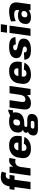

<svg xmlns="http://www.w3.org/2000/svg" viewBox="1953 -2758 995 4942"><g transform="rotate(-90 2451.0 -287.5)"><path d="M126 -547Q142 -652 202.5 -708.5Q263 -765 362 -765Q399 -765 438.5 -758.5Q478 -752 505 -741L468 -625Q455 -632 438.5 -635Q422 -638 407 -638Q366 -638 343.5 -616Q321 -594 314 -547L237 0H50ZM52 -540H419L400 -412H34Z M477 -540H630L636 -335L589 0H401ZM588 -281Q607 -414 659.5 -482.5Q712 -551 797 -551Q812 -551 827.5 -548.5Q843 -546 857 -542L825 -385Q796 -393 764 -393Q703 -393 668.5 -355Q634 -317 623 -240Z M1089 11Q1005 11 949 -17.5Q893 -46 868.5 -99.5Q844 -153 854 -229L866 -311Q877 -386 918.5 -440Q960 -494 1027 -522.5Q1094 -551 1181 -551Q1314 -551 1377 -482Q1440 -413 1421 -281L1414 -225H1008L1020 -313H1278L1244 -279L1250 -321Q1257 -369 1234.5 -396Q1212 -423 1167 -423Q1121 -423 1091.5 -397Q1062 -371 1056 -325L1039 -204Q1032 -158 1053.5 -131Q1075 -104 1119 -104Q1158 -104 1183.5 -122.5Q1209 -141 1221 -172L1396 -158Q1361 -76 1281.5 -32.5Q1202 11 1089 11Z M1742 -161Q1622 -161 1560.5 -207.5Q1499 -254 1511 -337L1516 -374Q1528 -458 1602.5 -504.5Q1677 -551 1797 -551Q1918 -551 1979 -504.5Q2040 -458 2028 -374L2023 -337Q2011 -254 1937 -207.5Q1863 -161 1742 -161ZM1597 190Q1509 190 1468 155.5Q1427 121 1436 53Q1446 -14 1496 -49Q1546 -84 1635 -84H1826Q1914 -84 1955.5 -49.5Q1997 -15 1987 53Q1978 121 1926.5 155.5Q1875 190 1787 190ZM1751 99Q1803 99 1810 53Q1813 30 1801.5 18.5Q1790 7 1764 7H1672Q1619 7 1613 53Q1606 100 1659 99ZM1583 -51Q1542 -51 1521 -71Q1500 -91 1504 -123Q1509 -156 1534.5 -175Q1560 -194 1604 -194H1747L1742 -161H1704Q1683 -161 1669.5 -150.5Q1656 -140 1654 -123Q1652 -104 1661.5 -94Q1671 -84 1693 -84H1731L1727 -51ZM1757 -269Q1794 -269 1816 -287Q1838 -305 1843 -338L1848 -374Q1853 -407 1836 -425Q1819 -443 1782 -443Q1747 -443 1724 -425Q1701 -407 1696 -374L1691 -338Q1686 -305 1704 -287Q1722 -269 1757 -269ZM1898 -505 2060 -572H2100L2083 -453L1890 -446Z M2299 -231Q2292 -179 2307 -155Q2322 -131 2362 -131Q2412 -131 2443 -169Q2474 -207 2484 -280L2555 -359L2547 -300Q2526 -149 2454 -69Q2382 11 2267 11Q2169 11 2130.5 -41.5Q2092 -94 2108 -207L2155 -540H2343ZM2633 0H2480L2465 -147L2521 -540H2709Z M3000 11Q2916 11 2860 -17.5Q2804 -46 2779.5 -99.5Q2755 -153 2765 -229L2777 -311Q2788 -386 2829.5 -440Q2871 -494 2938 -522.5Q3005 -551 3092 -551Q3225 -551 3288 -482Q3351 -413 3332 -281L3325 -225H2919L2931 -313H3189L3155 -279L3161 -321Q3168 -369 3145.5 -396Q3123 -423 3078 -423Q3032 -423 3002.5 -397Q2973 -371 2967 -325L2950 -204Q2943 -158 2964.5 -131Q2986 -104 3030 -104Q3069 -104 3094.5 -122.5Q3120 -141 3132 -172L3307 -158Q3272 -76 3192.5 -32.5Q3113 11 3000 11Z M3634 11Q3506 11 3446.5 -30Q3387 -71 3384 -160L3572 -169Q3571 -130 3589 -112Q3607 -94 3646 -94Q3680 -94 3701 -107Q3722 -120 3725 -143Q3728 -166 3711.5 -178.5Q3695 -191 3666.5 -199Q3638 -207 3603.5 -213.5Q3569 -220 3535 -230Q3501 -240 3474 -258.5Q3447 -277 3433.5 -308Q3420 -339 3426 -387Q3438 -469 3511 -510Q3584 -551 3718 -551Q3842 -551 3902.5 -511.5Q3963 -472 3966 -388L3776 -379Q3779 -412 3761.5 -429.5Q3744 -447 3707 -447Q3674 -447 3653 -433.5Q3632 -420 3629 -397Q3626 -374 3642 -361Q3658 -348 3686.5 -340.5Q3715 -333 3749.5 -326Q3784 -319 3818 -308.5Q3852 -298 3879.5 -280Q3907 -262 3920.5 -231Q3934 -200 3927 -152Q3915 -71 3841.5 -30Q3768 11 3634 11Z M4262 -540 4186 0H3998L4074 -540ZM4299 -764 4277 -606H4079L4101 -764Z M4646 -201 4663 -320Q4670 -372 4643.5 -396.5Q4617 -421 4552 -421Q4511 -421 4465 -410Q4419 -399 4378 -379L4370 -502Q4407 -517 4450.5 -527.5Q4494 -538 4538 -544.5Q4582 -551 4620 -551Q4757 -551 4815 -493.5Q4873 -436 4857 -320L4811 0H4659ZM4473 11Q4383 11 4339.5 -29.5Q4296 -70 4306 -143L4309 -168Q4320 -242 4375.5 -282.5Q4431 -323 4522 -323Q4619 -323 4666.5 -283Q4714 -243 4704 -170L4700 -144Q4690 -70 4630.5 -29.5Q4571 11 4473 11ZM4542 -81Q4581 -81 4606 -99.5Q4631 -118 4635 -150L4638 -167Q4642 -198 4623 -215.5Q4604 -233 4565 -233Q4528 -233 4506 -216Q4484 -199 4480 -165L4477 -149Q4473 -116 4489.5 -98.5Q4506 -81 4542 -81Z"/></g></svg>

Font: Pathway Extreme SemiCondensed ExtraBold
Style: Italic
Weight: 800
Width: 4
Italic angle: -8°
Version: Version 1.001;gftools[0.9.26]